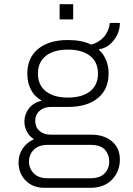

<svg xmlns="http://www.w3.org/2000/svg" viewBox="-20 -713 640 921"><path d="M195 188Q137 188 103 153Q69 118 69 66Q69 28 89.5 -1.5Q110 -31 143 -45Q121 -59 109 -81.5Q97 -104 97 -130Q97 -164 118 -192Q139 -220 180 -230Q145 -250 128 -283.5Q111 -317 111 -360Q111 -436 163 -478.5Q215 -521 306 -521Q374 -521 417 -499Q455 -509 478.5 -536Q502 -563 507 -603H555Q555 -557 526 -520Q497 -483 456 -477L455 -473Q477 -454 489 -424.5Q501 -395 501 -360Q501 -285 449.5 -242.5Q398 -200 306 -200H224Q191 -200 170 -181.5Q149 -163 149 -133Q149 -103 169.5 -85Q190 -67 224 -67H417Q480 -67 517.5 -34.5Q555 -2 555 52Q555 110 517 149Q479 188 412 188ZM208 142H415Q459 142 481.5 119Q504 96 504 61Q504 28 483 5Q462 -18 415 -18H208Q165 -18 142 5.5Q119 29 119 62Q119 95 142 118.5Q165 142 208 142ZM306 -245Q374 -245 412 -275Q450 -305 450 -360Q450 -415 412 -445Q374 -475 306 -475Q238 -475 200 -445Q162 -415 162 -360Q162 -305 200 -275Q238 -245 306 -245ZM266 -620V-693H331V-620Z"/></svg>

Font: Chivo Mono Thin
Style: Regular
Weight: 250
Designer: Hector Gatti
Foundry: Omnibus-Type
Version: Version 1.008